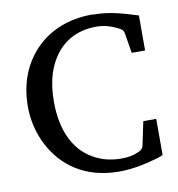

<svg xmlns="http://www.w3.org/2000/svg" viewBox="-80 -759 785 848"><g transform="rotate(-10 313.0 -335.0)"><path d="M389 -687C278 -687 193 -647 136 -589C79 -531 39 -447 39 -336C39 -268 56 -210 80 -163C133 -60 232 17 388 17C436 17 487 8 525 -2C549 -8 573 -14 588 -22V-184H530L507 -75C504 -66 498 -59 488 -55C487 -55 485 -54 481 -52C463 -43 436 -38 408 -38C369 -38 334 -45 303 -59C207 -101 156 -198 156 -337C156 -385 162 -427 174 -464C205 -558 276 -631 397 -631C432 -631 461 -622 484 -611C498 -604 514 -599 517 -581L532 -490H592V-647C529 -666 472 -686 393 -686Z"/></g></svg>

Font: Veleka
Style: Regular
Weight: 400
Designer: Stefan Peev, Context Ltd, 2016; SIL International, 1997-2014.
Foundry: Stefan Peev, Context Ltd, 2016
Version: Version 1.000